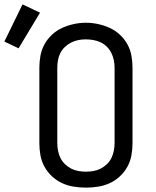

<svg xmlns="http://www.w3.org/2000/svg" viewBox="-93 -850 713 878"><path d="M300 8Q272 8 244 3.5Q216 -1 191 -12.5Q166 -24 145 -43.5Q124 -63 110.5 -87.5Q97 -112 92 -139.5Q87 -167 87 -195V-540Q87 -568 92 -595.5Q97 -623 110.5 -647.5Q124 -672 145 -691.5Q166 -711 191.5 -722.5Q217 -734 244.5 -740Q272 -746 300 -746Q328 -746 355.5 -740Q383 -734 408.5 -722.5Q434 -711 455 -691.5Q476 -672 489.5 -647.5Q503 -623 508 -595.5Q513 -568 513 -540V-195Q513 -167 508 -139.5Q503 -112 489.5 -87.5Q476 -63 455 -43.5Q434 -24 409 -12.5Q384 -1 356 3.5Q328 8 300 8ZM300 -65Q317 -65 334.5 -68Q352 -71 367.5 -79Q383 -87 396 -99.5Q409 -112 416.5 -127.5Q424 -143 427.5 -160.5Q431 -178 431 -195V-540Q431 -558 427.5 -575Q424 -592 416 -608Q408 -624 395.5 -636.5Q383 -649 367 -656.5Q351 -664 333.5 -667Q316 -670 298 -670Q281 -670 264 -666.5Q247 -663 231.5 -655Q216 -647 203.5 -635Q191 -623 183 -607.5Q175 -592 172 -574.5Q169 -557 169 -540V-195Q169 -178 172.5 -160.5Q176 -143 183.5 -127.5Q191 -112 204 -99.5Q217 -87 232.5 -79Q248 -71 265.5 -68Q283 -65 300 -65ZM-8 -629 -73 -660 10 -830 90 -792Z"/></svg>

Font: Iosevka Slab Extended
Style: Regular
Weight: 400
Width: 7
Monospace: yes
Designer: Belleve Invis
Foundry: Belleve Invis
Version: Version 11.1.1; ttfautohint (v1.8.3)